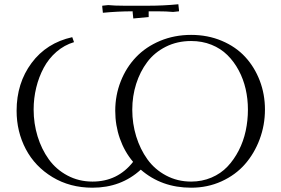

<svg xmlns="http://www.w3.org/2000/svg" viewBox="-20 -875 1321 903"><path d="M58.1 -354Q58.1 -483.9 128.4 -578.6Q198.7 -673.3 319.8 -700.2L328.1 -676.8Q282.2 -663.1 245.6 -631.3Q209 -599.6 185.8 -556.4Q162.6 -513.2 150.4 -462.9Q138.2 -412.6 138.2 -359.9Q138.2 -294.4 156.7 -233.9Q175.3 -173.3 209.5 -125.7Q243.7 -78.1 297.1 -49.6Q350.6 -21 415 -21Q533.2 -21 606 -113.8Q565.4 -161.6 543.7 -223.6Q522 -285.6 522 -354Q522 -427.2 547.9 -492.7Q573.7 -558.1 619.9 -606.4Q666 -654.8 733.2 -682.9Q800.3 -710.9 878.9 -710.9Q957 -710.9 1022.9 -683.1Q1088.9 -655.3 1133.1 -607.4Q1177.2 -559.6 1201.7 -495.6Q1226.1 -431.6 1226.1 -359.9Q1226.1 -286.6 1201.2 -220Q1176.3 -153.3 1132.1 -102.8Q1087.9 -52.2 1022 -22.2Q956.1 7.8 878.9 7.8Q739.7 7.8 642.1 -77.1Q549.3 7.8 415 7.8Q309.1 7.8 226.8 -42Q144.5 -91.8 101.3 -173.8Q58.1 -255.9 58.1 -354ZM460.9 -842.8V-848.1L488.8 -851.1Q518.6 -848.1 563 -848.1H679.2Q749 -848.1 818.8 -855L821.8 -827.1V-821.8L793.9 -818.8Q764.2 -821.8 720.2 -821.8H679.2V-794.9L606.9 -788.1L604 -815.9V-821.8Q534.2 -821.8 463.9 -814.9ZM602.1 -358.9Q602.1 -293.5 620.6 -233.4Q639.2 -173.3 673.3 -125.7Q707.5 -78.1 761 -49.6Q814.5 -21 878.9 -21Q930.2 -21 974.4 -39.8Q1018.6 -58.6 1049.6 -91.3Q1080.6 -124 1102.8 -167.2Q1125 -210.4 1135.5 -259.3Q1146 -308.1 1146 -359.9Q1146 -409.7 1135.3 -456.5Q1124.5 -503.4 1102.5 -544.4Q1080.6 -585.4 1049.3 -616.2Q1018.1 -647 974.4 -664.6Q930.7 -682.1 878.9 -682.1Q813.5 -682.1 760 -655.3Q706.5 -628.4 672.6 -583.3Q638.7 -538.1 620.4 -480.5Q602.1 -422.9 602.1 -358.9Z"/></svg>

Font: Dihjauti
Style: Regular
Weight: 400
Designer: T. Christopher White
Version: Version 3.0.0